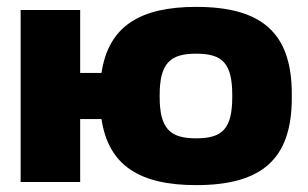

<svg xmlns="http://www.w3.org/2000/svg" viewBox="-20 -529 895 558"><path d="M40 0H213V-183H275C295 -48 386 9 550 9C739 9 828 -65 828 -244V-256C828 -435 739 -509 550 -509C386 -509 295 -452 275 -317H213V-500H40ZM444 -248V-252C444 -346 475 -373 550 -373C626 -373 655 -346 655 -252V-248C655 -154 626 -127 550 -127C475 -127 444 -154 444 -248Z"/></svg>

Font: LT Wave Black
Style: Regular
Weight: 900
Designer: Daniel Lyons
Version: Version 2.5 (Glyphs App)